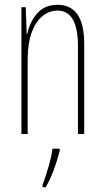

<svg xmlns="http://www.w3.org/2000/svg" viewBox="-20 -557 437 798"><path d="M330 -375V0H304V-365Q304 -513 219 -513Q185 -513 156.5 -490Q128 -467 111.5 -421.5Q95 -376 95 -311V0H69V-527H87L91 -415H93Q104 -467 135 -502Q166 -537 219 -537Q330 -537 330 -375ZM228 71Q203 165 170 221H157V211Q169 180 182 134.5Q195 89 198 61H228Z"/></svg>

Font: Noto Sans Display Thin Cond
Style: Regular
Weight: 250
Width: 3
Designer: Monotype Design team
Foundry: Monotype Imaging Inc.
Version: Version 1.000